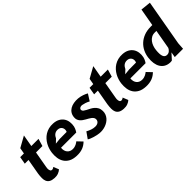

<svg xmlns="http://www.w3.org/2000/svg" viewBox="115 -1773 2741 2741"><g transform="rotate(-45 1485.0 -403.0)"><path d="M266.5 -194Q262.5 -177.5 262 -162.5Q261.5 -147.5 263.8 -135.5Q266 -123.5 270.8 -115.2Q275.5 -107 282 -104Q293 -99 303 -100.5Q313 -102 321 -106Q330 -110.5 338 -117.5L371 -36Q350 -15.5 316 -2.5Q282 10.5 238 8Q188.5 5 161 -11.8Q133.5 -28.5 121.5 -56.5Q109.5 -84.5 110 -122.2Q110.5 -160 117 -205L158 -438H83L102.5 -550H177.5L193.5 -639.5L359 -731.5L327 -550H472L439 -438H309.5Z M900 -68.5Q881 -50 859.5 -35.2Q838 -20.5 812 -10.2Q786 0 755 4.8Q724 9.5 686.5 8Q616.5 5 571.2 -19.5Q526 -44 500.8 -82.8Q475.5 -121.5 468.2 -171Q461 -220.5 467 -273.5Q471 -307 481.8 -342.2Q492.5 -377.5 510.5 -410Q528.5 -442.5 554 -470.8Q579.5 -499 612.2 -519.5Q645 -540 685.5 -550.5Q726 -561 774.5 -558Q831.5 -554.5 870.2 -532.8Q909 -511 930.8 -477.5Q952.5 -444 958.2 -402Q964 -360 955 -316Q951.5 -300 945.2 -285Q939 -270 932.5 -258.5Q925 -245 917 -233H609.5Q606 -202 612.8 -177.2Q619.5 -152.5 634.2 -135.2Q649 -118 670 -109Q691 -100 715.5 -100Q737 -100 754.5 -104.5Q772 -109 785.8 -115.8Q799.5 -122.5 810 -130Q820.5 -137.5 828.5 -143.5ZM826.5 -336Q835.5 -356.5 834.8 -376.5Q834 -396.5 825.5 -412.2Q817 -428 800.8 -438.2Q784.5 -448.5 762.5 -450Q739 -451.5 721.5 -445.8Q704 -440 691 -429.5Q678 -419 669 -405.5Q660 -392 653.5 -378L599 -326.5L687 -335.5Z M1367 -411Q1332.5 -430 1305.5 -438Q1278.5 -446 1258.5 -450Q1243.5 -453 1231.2 -451Q1219 -449 1210 -443.2Q1201 -437.5 1196.5 -429.2Q1192 -421 1193 -411Q1194.5 -393.5 1210.5 -381Q1226.5 -368.5 1249.8 -356.5Q1273 -344.5 1299.5 -331Q1326 -317.5 1349 -298Q1372 -278.5 1387.2 -250.5Q1402.5 -222.5 1403.5 -182Q1404 -149 1393.5 -121.2Q1383 -93.5 1364.2 -71.2Q1345.5 -49 1320.2 -32.5Q1295 -16 1265.8 -5.8Q1236.5 4.5 1205 8.2Q1173.5 12 1143 8.5Q1124 6.5 1099.8 1.5Q1075.5 -3.5 1050.5 -11Q1025.5 -18.5 1002.5 -27.8Q979.5 -37 964 -48L1031 -143Q1064 -124.5 1097.8 -112.8Q1131.5 -101 1167.5 -100Q1184 -99.5 1199.5 -103.2Q1215 -107 1226.8 -115.5Q1238.5 -124 1245.5 -137Q1252.5 -150 1252 -168Q1251.5 -186 1242 -199.8Q1232.5 -213.5 1217.5 -225.2Q1202.5 -237 1183.8 -247.5Q1165 -258 1145.5 -269Q1126 -280 1107.8 -292.8Q1089.5 -305.5 1075.5 -321.8Q1061.5 -338 1053.8 -358.8Q1046 -379.5 1048 -406.5Q1051 -450 1070.5 -480.5Q1090 -511 1121.5 -529.5Q1153 -548 1193.8 -555Q1234.5 -562 1279 -558.5Q1301 -556.5 1322.5 -551.8Q1344 -547 1363.5 -540.2Q1383 -533.5 1400 -525.8Q1417 -518 1429.5 -510.5Z M1666.5 -194Q1662.5 -177.5 1662 -162.5Q1661.5 -147.5 1663.8 -135.5Q1666 -123.5 1670.8 -115.2Q1675.5 -107 1682 -104Q1693 -99 1703 -100.5Q1713 -102 1721 -106Q1730 -110.5 1738 -117.5L1771 -36Q1750 -15.5 1716 -2.5Q1682 10.5 1638 8Q1588.5 5 1561 -11.8Q1533.5 -28.5 1521.5 -56.5Q1509.5 -84.5 1510 -122.2Q1510.5 -160 1517 -205L1558 -438H1483L1502.5 -550H1577.5L1593.5 -639.5L1759 -731.5L1727 -550H1872L1839 -438H1709.5Z M2300 -68.5Q2281 -50 2259.5 -35.2Q2238 -20.5 2212 -10.2Q2186 0 2155 4.8Q2124 9.5 2086.5 8Q2016.5 5 1971.2 -19.5Q1926 -44 1900.8 -82.8Q1875.5 -121.5 1868.2 -171Q1861 -220.5 1867 -273.5Q1871 -307 1881.8 -342.2Q1892.5 -377.5 1910.5 -410Q1928.5 -442.5 1954 -470.8Q1979.5 -499 2012.2 -519.5Q2045 -540 2085.5 -550.5Q2126 -561 2174.5 -558Q2231.5 -554.5 2270.2 -532.8Q2309 -511 2330.8 -477.5Q2352.5 -444 2358.2 -402Q2364 -360 2355 -316Q2351.5 -300 2345.2 -285Q2339 -270 2332.5 -258.5Q2325 -245 2317 -233H2009.5Q2006 -202 2012.8 -177.2Q2019.5 -152.5 2034.2 -135.2Q2049 -118 2070 -109Q2091 -100 2115.5 -100Q2137 -100 2154.5 -104.5Q2172 -109 2185.8 -115.8Q2199.5 -122.5 2210 -130Q2220.5 -137.5 2228.5 -143.5ZM2226.5 -336Q2235.5 -356.5 2234.8 -376.5Q2234 -396.5 2225.5 -412.2Q2217 -428 2200.8 -438.2Q2184.5 -448.5 2162.5 -450Q2139 -451.5 2121.5 -445.8Q2104 -440 2091 -429.5Q2078 -419 2069 -405.5Q2060 -392 2053.5 -378L1999 -326.5L2087 -335.5Z M2752 -450H2717.5Q2680.5 -450 2651.8 -434Q2623 -418 2602.8 -391.2Q2582.5 -364.5 2570.2 -329.8Q2558 -295 2554.5 -257.5Q2547 -183 2559.5 -144.2Q2572 -105.5 2607 -100Q2625 -97.5 2639.5 -101.5Q2654 -105.5 2665.5 -114Q2677 -122.5 2685.8 -134Q2694.5 -145.5 2700.5 -158ZM2673 0 2687 -81 2609.5 5Q2605.5 6 2601.8 6.8Q2598 7.5 2593.2 8.2Q2588.5 9 2581.8 9.2Q2575 9.5 2564.5 8.5Q2519.5 5.5 2485.2 -14.8Q2451 -35 2429.2 -70Q2407.5 -105 2399.8 -154Q2392 -203 2400 -264Q2407.5 -322.5 2433 -374.5Q2458.5 -426.5 2500.8 -465.5Q2543 -504.5 2601.5 -527.2Q2660 -550 2734.5 -550H2769.5L2816.5 -816L2970.5 -800L2847.5 -104.5L2840.5 0Z"/></g></svg>

Font: B612
Style: Bold Italic
Weight: 700
Italic angle: -10°
Designer: Nicolas Chauveau, Thomas Paillot, Jonathan Favre-Lamarine, Jean-Luc Vinot
Foundry: AIRBUS
Version: Version 1.008